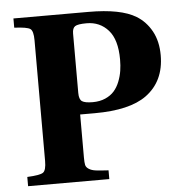

<svg xmlns="http://www.w3.org/2000/svg" viewBox="-51 -741 751 789"><g transform="rotate(-5 325.0 -346.0)"><path d="M272 -363.8Q272 -336.9 284.2 -328.9Q296.4 -320.8 328.1 -320.8Q357.4 -320.8 380.1 -330.8Q402.8 -340.8 416.7 -356.7Q430.7 -372.6 439.5 -394.8Q448.2 -417 451.7 -439.2Q455.1 -461.4 455.1 -485.8Q455.1 -567.4 420.4 -606.7Q385.7 -646 331.1 -646Q294.4 -646 283.2 -638.4Q272 -630.9 272 -608.9ZM33.2 0V-38.1Q86.4 -40.5 99.1 -49.8Q111.8 -59.1 111.8 -97.2V-595.2Q111.8 -633.3 99.1 -642.3Q86.4 -651.4 33.2 -653.8V-691.9H342.8Q475.6 -691.9 538.1 -653.8Q576.7 -630.4 599.9 -588.4Q623 -546.4 623 -488.8Q623 -381.3 545.9 -325.2Q476.6 -274.9 332 -274.9H272V-97.2Q272 -76.7 274.2 -66.7Q276.4 -56.6 287.6 -49.6Q298.8 -42.5 315.7 -40.3Q332.5 -38.1 368.2 -36.1V0Z"/></g></svg>

Font: Linguistics Pro
Style: Bold
Weight: 700
Designer: Stefan Peev, Context Ltd
Foundry: Stefan Peev, Context Ltd
Version: Version 001.000